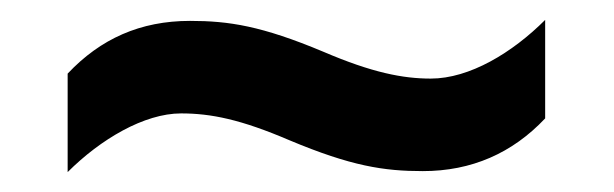

<svg xmlns="http://www.w3.org/2000/svg" viewBox="-20 -449 617 193"><path d="M271 -308C333 -282 366 -277 405 -277C454 -277 495 -295 528 -330V-429C495 -396 452 -370 413 -370C385 -370 354 -376 305 -397C243 -423 210 -428 171 -428C121 -428 81 -410 48 -375V-276C81 -309 125 -335 162 -335C192 -335 222 -329 271 -308Z"/></svg>

Font: Noto Sans Syriac SemiBold
Style: Regular
Weight: 600
Designer: Patrick Giasson and the Monotype Design Team
Foundry: Monotype Imaging Inc.
Version: Version 3.000